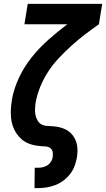

<svg xmlns="http://www.w3.org/2000/svg" viewBox="-20 -755 547 990"><path d="M158 215 159 110H175Q187 110 199.5 107.5Q212 105 223.5 98Q235 91 242.5 79Q250 67 252 55Q253 45 252.5 34.5Q252 24 246.5 16Q241 8 232 4Q223 0 213 0Q191 -1 169 -4Q147 -7 127.5 -15Q108 -23 92 -36.5Q76 -50 64.5 -67.5Q53 -85 46 -105Q39 -125 37 -147Q35 -169 36 -191Q37 -213 41 -236V-239Q51 -297 77.5 -353.5Q104 -410 143 -459Q182 -508 229.5 -550Q277 -592 327 -630H106L123 -735H507L490 -630Q453 -604 417 -576.5Q381 -549 347.5 -518.5Q314 -488 282.5 -454.5Q251 -421 227 -383.5Q203 -346 186.5 -305Q170 -264 163 -222Q161 -206 160.5 -191Q160 -176 163 -161.5Q166 -147 173.5 -134Q181 -121 193 -114Q205 -107 220.5 -106Q236 -105 251.5 -104Q267 -103 281.5 -100Q296 -97 309.5 -91.5Q323 -86 334.5 -77.5Q346 -69 354.5 -58Q363 -47 369 -33.5Q375 -20 377.5 -5.5Q380 9 379.5 24.5Q379 40 377 55Q373 78 365 100Q357 122 342 141.5Q327 161 307 176Q287 191 264.5 199.5Q242 208 219.5 211.5Q197 215 174 215Z"/></svg>

Font: Iosevka Extrabold
Style: Italic
Weight: 800
Italic angle: -9°
Monospace: yes
Designer: Belleve Invis
Foundry: Belleve Invis
Version: Version 32.5.0; ttfautohint (v1.8.4)